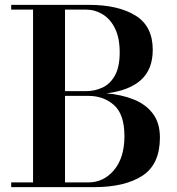

<svg xmlns="http://www.w3.org/2000/svg" viewBox="-20 -770 728 790"><path d="M26 0V-19.5H116V-730.5H26V-750H346.5Q466 -750 537.2 -706.2Q608.5 -662.5 608.5 -565Q608.5 -484.5 559.8 -440.8Q511 -397 418 -386Q481 -380.5 530.8 -360.5Q580.5 -340.5 609.2 -302.2Q638 -264 638 -204Q638 -94 566 -47Q494 0 366.5 0ZM334 -730.5H247.5V-395H334Q370.5 -395 402.2 -410Q434 -425 453.2 -460Q472.5 -495 472.5 -554.5Q472.5 -614 453.2 -653Q434 -692 402.2 -711.2Q370.5 -730.5 334 -730.5ZM344 -375.5H247.5V-19.5H344Q406.5 -19.5 449.2 -70.2Q492 -121 492 -210Q492 -299.5 449.2 -337.5Q406.5 -375.5 344 -375.5Z"/></svg>

Font: Bodoni Moda SemiBold
Style: Regular
Weight: 600
Designer: Owen Earl
Foundry: indestructible type
Version: Version 2.005; ttfautohint (v1.8.4.7-5d5b)